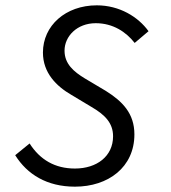

<svg xmlns="http://www.w3.org/2000/svg" viewBox="-20 -688 640 720"><path d="M261 12C386 12 484 -61 484 -184C484 -263 439 -308 377 -347L298 -394C257 -419 222 -448 222 -498C222 -552 269 -601 339 -601C404 -601 453 -568 485 -527L537 -571C498 -625 428 -668 343 -668C226 -668 141 -592 141 -491C141 -415 191 -365 248 -332L323 -287C373 -258 404 -227 404 -177C404 -102 343 -56 261 -56C186 -56 130 -89 91 -150L37 -106C82 -34 156 12 261 12Z"/></svg>

Font: Source Code Variable
Style: Italic
Weight: 400
Italic angle: -11°
Monospace: yes
Designer: Paul D. Hunt, Teo Tuominen
Foundry: Adobe Systems Incorporated
Version: Version 1.005;PS 1.0;hotconv 16.6.54;makeotf.lib2.5.65590